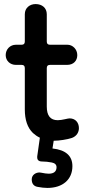

<svg xmlns="http://www.w3.org/2000/svg" viewBox="-20 -676 424 944"><path d="M245 16C270 16 311 10 334 2C358 -7 368 -27 368 -46C368 -73 351 -94 322 -94C313 -94 285 -85 264 -85C228 -85 210 -107 210 -152V-341C210 -352 215 -357 226 -357H310C341 -357 360 -377 360 -405C360 -434 337 -456 312 -456H226C215 -456 210 -461 210 -472V-606C210 -637 187 -656 155 -656C126 -656 102 -637 102 -606V-472C102 -461 97 -456 86 -456H58C30 -456 8 -434 8 -405C8 -377 30 -357 58 -357H86C97 -357 102 -352 102 -341V-138C102 -87 115 -48 142 -22C152 -13 163 -5 176 1L163 93C163 95 163 96 163 98C163 111 171 118 187 118C203 118 219 120 235 123C250 126 258 134 258 146C258 167 245 178 219 178C210 178 197 176 182 173C179 173 177 172 174 172C157 172 136 183 136 206C136 227 146 240 166 243C182 246 198 248 213 248C289 248 336 206 336 141C336 90 303 61 238 54L244 16C244 16 244 16 245 16Z"/></svg>

Font: Dongle
Style: Regular
Weight: 400
Designer: Yanghee Ryu
Foundry: Yanghee Ryu
Version: Version 2.000